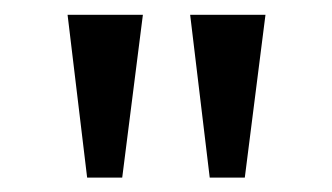

<svg xmlns="http://www.w3.org/2000/svg" viewBox="-20 -743 450 260"><path d="M339.5 -723 311.5 -502.5H264L237.5 -723ZM173.5 -723 145.5 -502.5H98L71.5 -723Z"/></svg>

Font: Public Sans Thin Light
Style: Regular
Weight: 300
Version: Version 1.007